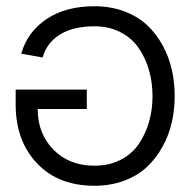

<svg xmlns="http://www.w3.org/2000/svg" viewBox="-20 -592 616 622"><path d="M286.1 -506.8Q217.8 -506.8 174.8 -480.5Q131.8 -454.1 118.2 -405.8L48.8 -418Q68.8 -488.8 130.9 -530.3Q192.9 -571.8 286.1 -571.8Q338.4 -571.8 382.1 -555.4Q425.8 -539.1 455.6 -511.5Q485.4 -483.9 506.1 -446.3Q526.9 -408.7 536.4 -367.2Q545.9 -325.7 545.9 -280.8Q545.9 -236.3 536.4 -194.8Q526.9 -153.3 506.1 -116Q485.4 -78.6 455.6 -50.8Q425.8 -22.9 382.1 -6.6Q338.4 9.8 286.1 9.8Q168.5 9.8 99.6 -63.2Q30.8 -136.2 30.8 -252.9V-301.8H261.2V-238.8H102.1Q102.1 -159.2 153.1 -107.2Q204.1 -55.2 286.1 -55.2Q333.5 -55.2 370.6 -74.2Q407.7 -93.3 429.7 -125.7Q451.7 -158.2 462.9 -197.5Q474.1 -236.8 474.1 -280.8Q474.1 -324.7 462.9 -364Q451.7 -403.3 429.7 -435.8Q407.7 -468.3 370.6 -487.5Q333.5 -506.8 286.1 -506.8Z"/></svg>

Font: LT Superior
Style: Regular
Weight: 400
Designer: Daniel Lyons
Foundry: LyonsType
Version: Version 1.000